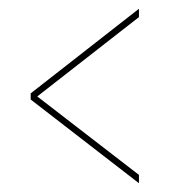

<svg xmlns="http://www.w3.org/2000/svg" viewBox="-20 -546 434 438"><path d="M297 -128 50 -319V-333L297 -526V-507L65 -326L297 -147Z"/></svg>

Font: Smooch Sans Thin
Style: Regular
Weight: 100
Designer: Robert E. Leuschke
Foundry: Robert E. Leuschke
Version: Version 1.010